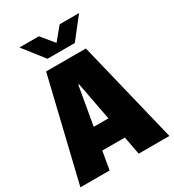

<svg xmlns="http://www.w3.org/2000/svg" viewBox="-208 -1003 1017 1121"><g transform="rotate(-30 300.0 -442.5)"><path d="M0 0 165 -686H433L600 0H393L370 -122H218L197 0ZM343 -267 294 -525H289L244 -267ZM209 -746 100 -885H231L301 -800L371 -885H502L393 -746Z"/></g></svg>

Font: Chivo Mono Medium Black
Style: Regular
Weight: 900
Monospace: yes
Version: Version 1.008